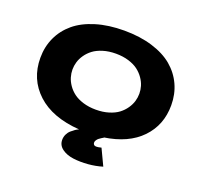

<svg xmlns="http://www.w3.org/2000/svg" viewBox="-150 -884 1350 1267"><g transform="rotate(20 525.0 -250.0)"><path d="M631 3.5Q629 4.5 625.5 6.2Q622 8 613 13.8Q604 19.5 597 25.2Q590 31 584.5 39.5Q579 48 579 55.5Q579 63.5 582.5 68.5Q586 73.5 590.5 75.2Q595 77 602.5 77Q610 77 615 76Q620 75 627.5 73.5Q635 72 636.5 71.5L690.5 185.5Q643.5 200 589.5 204.5Q535.5 209 487.2 202.8Q439 196.5 407 173Q375 149.5 375 111.5Q375 91 383.5 73Q392 55 406.2 42.5Q420.5 30 432 22.2Q443.5 14.5 456 9Q264 -4.5 159.2 -101.5Q54.5 -198.5 54.5 -348Q54.5 -426 84.8 -491.5Q115 -557 172 -604.8Q229 -652.5 316.8 -679.2Q404.5 -706 515 -706Q625 -706 712.5 -679.2Q800 -652.5 856.8 -604.8Q913.5 -557 943.5 -491.5Q973.5 -426 973.5 -348Q973.5 -209 883.2 -115Q793 -21 625 3.5ZM749.5 -348Q749.5 -374 741.8 -400.5Q734 -427 716 -453Q698 -479 671.8 -499Q645.5 -519 605 -531.5Q564.5 -544 515 -544Q465.5 -544 425 -531.5Q384.5 -519 358 -499Q331.5 -479 313.5 -453Q295.5 -427 287.8 -400.5Q280 -374 280 -348Q280 -321.5 287.8 -295Q295.5 -268.5 313.5 -242.2Q331.5 -216 358 -196Q384.5 -176 425 -163.5Q465.5 -151 515 -151Q564.5 -151 605 -163.5Q645.5 -176 671.8 -196Q698 -216 716 -242.2Q734 -268.5 741.8 -295Q749.5 -321.5 749.5 -348Z"/></g></svg>

Font: League Mono Extended ExtraBold
Style: Regular
Weight: 800
Width: 9
Designer: Tyler Finck
Foundry: The League of Moveable Type / Tyler Finck
Version: Version 2.210